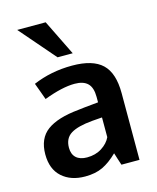

<svg xmlns="http://www.w3.org/2000/svg" viewBox="-119 -879 797 973"><g transform="rotate(-15 279.0 -392.5)"><path d="M227.1 -609.4 65.4 -796.4H214.8L306.6 -609.4ZM206.5 10.3Q131.8 10.3 85.7 -31Q39.6 -72.3 39.6 -149.9Q39.6 -233.4 94.2 -273.7Q148.9 -314 259.3 -324.7Q274.4 -326.7 292 -328.6Q309.6 -330.6 331.5 -332.5Q353.5 -334.5 366.2 -335.9V-364.3Q366.2 -413.1 343.8 -435.3Q321.3 -457.5 275.4 -457.5Q210 -457.5 113.8 -420.9Q113.3 -422.4 97.7 -465.3Q82 -508.3 81.5 -509.3Q176.3 -549.8 286.6 -549.8Q395 -549.8 444.3 -502.7Q493.7 -455.6 493.7 -350.1V0H398.9Q398.4 -2 388.2 -32.7Q377.9 -63.5 377.9 -65.4Q337.9 -26.4 299.6 -8.1Q261.2 10.3 206.5 10.3ZM241.2 -80.6Q285.6 -80.6 318.6 -101.8Q351.6 -123 365.7 -153.3V-256.8Q364.3 -256.8 340.1 -254.9Q315.9 -252.9 314 -252.9Q236.3 -246.1 200.2 -223.6Q164.1 -201.2 164.1 -151.4Q164.1 -117.2 184.1 -98.9Q204.1 -80.6 241.2 -80.6Z"/></g></svg>

Font: Oxygen
Style: Bold
Weight: 700
Designer: vernon adams
Foundry: Vernon Adams
Version: Version 0.2.3 webfont; ttfautohint (v0.93.3-1d66) -l 8 -r 50